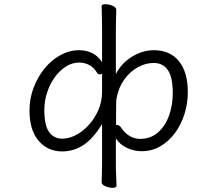

<svg xmlns="http://www.w3.org/2000/svg" viewBox="-20 -726 1040 918"><path d="M468 -133Q426 -64 379.5 -33Q333 -2 277 -2Q208 -2 164.5 -53Q121 -104 121 -198Q121 -255 140.5 -306.5Q160 -358 193 -398.5Q226 -439 269 -462.5Q312 -486 358 -486Q393 -486 421 -472Q449 -458 468 -429V-594Q468 -623 467 -652Q466 -681 466 -697Q466 -706 484 -706Q500 -706 518 -698.5Q536 -691 536 -679Q536 -668 535 -643.5Q534 -619 534 -593V-372Q551 -406 579.5 -431.5Q608 -457 643.5 -471.5Q679 -486 715 -486Q793 -486 835.5 -433.5Q878 -381 878 -286Q878 -231 862 -180.5Q846 -130 816.5 -90Q787 -50 746.5 -26.5Q706 -3 657 -3Q622 -3 588.5 -18Q555 -33 534 -64V59Q534 89 535.5 117Q537 145 537 162Q537 172 518 172Q502 172 484 164.5Q466 157 466 145Q466 134 467 107Q468 80 468 58ZM468 -374Q462 -370 456 -370Q451 -370 446 -375Q430 -403 407 -415Q384 -427 359 -427Q325 -427 294.5 -407.5Q264 -388 241 -355.5Q218 -323 205 -283Q192 -243 192 -201Q192 -126 215 -94.5Q238 -63 277 -63Q310 -63 343.5 -80.5Q377 -98 405 -129Q433 -160 450.5 -200.5Q468 -241 468 -287ZM535 -128Q536 -128 537 -128.5Q538 -129 539 -129Q551 -129 561 -113Q579 -87 602 -74.5Q625 -62 650 -62Q700 -62 735 -92.5Q770 -123 788 -173Q806 -223 806 -281Q806 -357 782.5 -391Q759 -425 715 -425Q676 -425 639 -404.5Q602 -384 575 -347Q548 -310 538 -260Q536 -252 535.5 -232.5Q535 -213 535 -187Z"/></svg>

Font: QiushuiShotai
Style: Regular
Weight: 600
Designer: Fontworks Inc.
Foundry: Fontworks Inc.
Version: Version 1.250